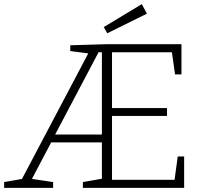

<svg xmlns="http://www.w3.org/2000/svg" viewBox="-20 -909 987 929"><path d="M0 0V-28L97 -45L81 -33L412 -660L419 -649L320 -662V-690L491 -695H858V-549H827L810 -668L823 -656H511L522 -667V-376L511 -386H788V-348H511L522 -360V-28L511 -39H836L823 -27L840 -152H871V0H381V-28L483 -46L473 -34V-231L484 -220H218L233 -230L129 -33L124 -45L237 -28V0ZM242 -249 235 -258H484L473 -248V-665L484 -656H447L461 -664ZM499 -748 482 -778 666 -889 691 -843Z"/></svg>

Font: Bitter Thin Light
Style: Regular
Weight: 300
Version: Version 2.002